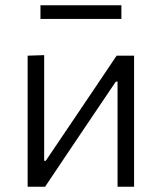

<svg xmlns="http://www.w3.org/2000/svg" viewBox="-20 -706 611 726"><path d="M84.5 0V-495.5L147 -497.5V-98H153L270.5 -272Q308 -327.5 346 -384Q384 -440.5 421 -495.5H487V0H424.5V-397.5H418L302 -225.5Q264 -168.5 226 -112.5Q188 -56 150.5 0ZM133 -634.5V-686H439V-634.5Z"/></svg>

Font: Heraclito Light
Style: Regular
Weight: 300
Designer: Kostas Bartsokas (font) & Cristiano Sobral (main changes)
Foundry: Kostas Bartsokas (font) & Cristiano Sobral (main changes)
Version: Version 1.00;July 8, 2020;FontCreator 13.0.0.2655 64-bit